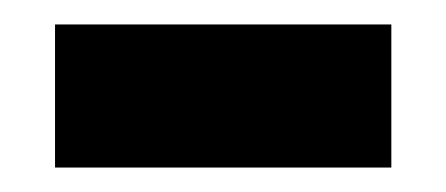

<svg xmlns="http://www.w3.org/2000/svg" viewBox="-20 -750 365 157"><path d="M25 -730V-613H300V-730Z"/></svg>

Font: GradeGX
Style: Regular
Weight: 100
Width: 1
Designer: Adam Twardoch
Foundry: Adam Twardoch
Version: Version 2.002; DEVELOPMENT